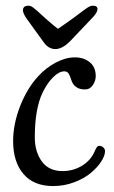

<svg xmlns="http://www.w3.org/2000/svg" viewBox="-20 -624 389 657"><path d="M228.5 -560.5Q237.3 -566.9 248.3 -575.2Q259.3 -583.5 265.1 -587.9Q271 -592.3 277.6 -596.7Q284.2 -601.1 288.8 -602.8Q293.5 -604.5 297.4 -604.5Q314.9 -604.5 313.5 -591.3Q312 -579.6 296.9 -564L222.2 -485.4Q194.3 -456.1 169.4 -456.1Q147 -456.1 130.9 -477.5L73.7 -556.6Q57.1 -579.1 58.6 -591.3Q60.1 -604.5 77.6 -604.5Q81.5 -604.5 85.7 -602.8Q89.8 -601.1 95.7 -596.4Q101.6 -591.8 106.2 -587.9Q110.8 -584 120.1 -575.2Q129.4 -566.4 136.2 -560.5Q167 -533.2 178.2 -525.4Q187 -530.8 228.5 -560.5ZM236.3 -427.7Q267.1 -427.7 287.4 -410.9Q307.6 -394 307.6 -363.3Q307.6 -347.7 297.6 -332.8Q287.6 -317.9 271 -317.9Q233.4 -317.9 223.6 -351.6Q219.2 -365.7 214.4 -372.8Q209.5 -379.9 200.2 -379.9Q182.1 -379.9 161.9 -359.9Q141.6 -339.8 126 -307.6Q99.1 -252 99.1 -153.8Q99.1 -105 123 -71.8Q147 -38.6 194.3 -38.6Q230 -38.6 259.8 -56.4Q289.6 -74.2 303.2 -104.5Q308.1 -116.2 311.5 -120.6Q314.9 -125 319.8 -125Q327.1 -125 333.3 -119.6Q339.4 -114.3 339.4 -106.9Q339.4 -91.3 326.2 -71Q313 -50.8 290.5 -32Q268.1 -13.2 233.6 -0.2Q199.2 12.7 162.1 12.7Q95.2 12.7 60.1 -28.8Q24.9 -70.3 24.9 -141.1Q24.9 -199.2 48.8 -260.7Q72.8 -322.3 111.8 -364.3Q138.7 -393.1 171.9 -410.4Q205.1 -427.7 236.3 -427.7Z"/></svg>

Font: Cooper*
Style: Italic
Weight: 400
Italic angle: -7°
Designer: Owen Earl
Foundry: indestructible type*
Version: Version 0.001